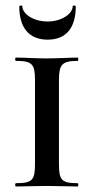

<svg xmlns="http://www.w3.org/2000/svg" viewBox="-20 -677 340 697"><path d="M50 -653C50 -576 86 -533 153 -533C220 -533 255 -576 255 -653C255 -658 244 -658 244 -655C244 -627 204 -599 153 -599C100 -599 61 -627 61 -655C61 -658 50 -658 50 -653ZM194 -81V-385C194 -442 204 -456 262 -456C265 -456 265 -468 262 -468C233 -468 194 -465 149 -465C108 -465 68 -468 38 -468C34 -468 34 -456 38 -456C97 -456 107 -444 107 -387V-81C107 -23 97 -12 38 -12C34 -12 34 0 38 0C68 0 108 -2 149 -2C194 -2 231 0 262 0C265 0 265 -12 262 -12C204 -12 194 -23 194 -81Z"/></svg>

Font: Cormorant SC Semi
Style: Regular
Weight: 600
Designer: Christian Thalmann (Catharsis Fonts)
Version: Version 1.000;PS 001.000;hotconv 1.0.70;makeotf.lib2.5.58329